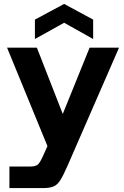

<svg xmlns="http://www.w3.org/2000/svg" viewBox="-20 -739 630 979"><path d="M28 220V110H136Q159 110 171 101.5Q183 93 199 57L222 6L16 -496H168L300 -158L437 -496H587L324 107Q303 155 288 179Q273 203 253.5 211.5Q234 220 199 220ZM158 -540V-639L307 -719L455 -639V-540L307 -623Z"/></svg>

Font: Host Grotesk ExtraBold
Style: Regular
Weight: 800
Designer: Doğukan Karapınar
Foundry: Element Type
Version: Version 1.003; ttfautohint (v1.8.4.7-5d5b)